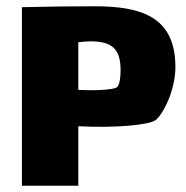

<svg xmlns="http://www.w3.org/2000/svg" viewBox="-20 -593 594 613"><path d="M280 -573C212 -573 120 -572 50 -570V0H230V-190C344 -184 452 -193 476 -209C499 -225 540 -303 540 -379C540 -545 423 -573 280 -573ZM355 -316C345 -304 265 -304 230 -306V-458C244 -460 257 -461 269 -461C340 -461 365 -435 365 -368C365 -351 363 -326 355 -316Z"/></svg>

Font: FilmFarsi_V5 Display
Style: Regular
Weight: 400
Designer: Borna Izadpanah
Foundry: Borna Izadpanah
Version: Version 1.000;PS 001.000;hotconv 1.0.88;makeotf.lib2.5.64775